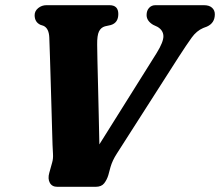

<svg xmlns="http://www.w3.org/2000/svg" viewBox="-20 -720 848 740"><path d="M545 -662Q545 -679 554.5 -689.5Q564 -700 579 -700H766Q786.5 -700 797.2 -690.2Q808 -680.5 808 -665Q808 -631 777.5 -617.5L763 -612Q737.5 -601 718.8 -575Q700 -549 668 -499.5L430 -127.5Q413.5 -102 406 -76.5L397.5 -45Q392 -27 381.5 -13.5Q371 0 348.5 0H201Q180.5 0 172 -15.5Q163.5 -31 170 -54L181 -93.5Q185.5 -108.5 184.2 -127.8Q183 -147 182.5 -161.5Q182 -175 181 -212.5Q180 -250 178.5 -300.5Q177 -351 175.5 -404Q174 -457 172.5 -502.5Q171 -548 170 -575.5Q168.5 -611 147.5 -620.5L135.5 -624.5Q113.5 -635 113.5 -661.5Q113.5 -677.5 127.2 -688.8Q141 -700 159 -700H402Q436 -700 436 -666Q436 -632 407 -623.5L384.5 -618.5Q369 -614 361.5 -598.8Q354 -583.5 354.5 -547.5Q354.5 -529 355.5 -488.2Q356.5 -447.5 357.8 -393.2Q359 -339 360.5 -279.2Q362 -219.5 363 -163.5L584 -516Q610.5 -559 609.8 -581.2Q609 -603.5 587 -616.5L570 -624.5Q545 -639.5 545 -662Z"/></svg>

Font: Fraunces 9pt Soft
Style: Bold Italic
Weight: 700
Italic angle: -16°
Version: Version 1.000;[b76b70a41]